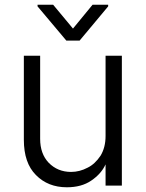

<svg xmlns="http://www.w3.org/2000/svg" viewBox="-20 -784 617 813"><path d="M496 -548V2H427V-88Q409 -48 366 -19Q325 9 263 9Q183 9 132 -43Q81 -94 81 -192V-548H150V-196Q150 -133 186 -95Q224 -56 281 -56Q317 -56 351 -74Q382 -89 406 -125Q427 -160 427 -208V-548ZM372 -764H438V-757L317 -612H261L139 -757V-764H205L289 -663Z"/></svg>

Font: Sinter Normal
Style: Regular
Weight: 350
Foundry: Adobe & rsms
Version: Version 1.000